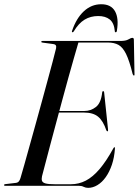

<svg xmlns="http://www.w3.org/2000/svg" viewBox="-28 -898 671 928"><path d="M232.5 -361.5H379.5Q411 -361.5 435.8 -381Q460.5 -400.5 466 -452Q466.5 -454.5 467.5 -456Q468.5 -457.5 470.5 -457.5Q472.5 -457.5 473.8 -456Q475 -454.5 475.5 -450L494 -274Q494.5 -268 494.2 -266Q494 -264 492 -263.5Q490.5 -263 489.2 -263.8Q488 -264.5 486 -268Q470.5 -314 446.2 -334Q422 -354 378 -354H229.5ZM353 0H-3Q-5.5 0 -7 -0.8Q-8.5 -1.5 -8.5 -3.5Q-8.5 -5 -7 -6.5Q-5.5 -8 -2.5 -8L48 -14Q57.5 -15 62.8 -21Q68 -27 71 -37.5Q78.5 -63 90 -103.5Q101.5 -144 115.2 -193.8Q129 -243.5 144.2 -298Q159.5 -352.5 174.2 -407Q189 -461.5 202.5 -511Q216 -560.5 226.5 -600Q237 -639.5 243 -664.5Q245 -674.5 241.5 -679.2Q238 -684 230 -685L178 -692Q174 -692.5 172.8 -693.5Q171.5 -694.5 171.5 -696.5Q171.5 -698 173 -699Q174.5 -700 177 -700H553.5Q580 -700 592.5 -707.5Q605 -715 612 -715Q619 -715 619 -706L622 -542.5Q622.5 -538 622 -535.5Q621.5 -533 619.5 -533Q617.5 -533 616 -534.8Q614.5 -536.5 613 -540.5Q597.5 -604 581.5 -636.8Q565.5 -669.5 544.8 -681Q524 -692.5 493 -692.5H351Q342 -662 329.5 -618.2Q317 -574.5 302.5 -522.5Q288 -470.5 273 -414.5Q258 -358.5 243.2 -303.5Q228.5 -248.5 215.2 -199Q202 -149.5 191.8 -110Q181.5 -70.5 175 -46Q172 -32 175.2 -23.5Q178.5 -15 192.8 -11.2Q207 -7.5 236.5 -7.5H315Q353 -7.5 386.8 -25Q420.5 -42.5 453 -80.5Q485.5 -118.5 519.5 -180.5Q523 -186.5 525 -186.5Q528.5 -186.5 527.5 -179.5Q524.5 -136.5 512.8 -101.8Q501 -67 483.2 -42Q465.5 -17 443.2 -3.5Q421 10 398 10Q386 10 376.2 5Q366.5 0 353 0ZM447 -820.5Q409.5 -820.5 380.8 -803Q352 -785.5 329 -747Q327 -744 325.5 -743Q324 -742 322.5 -742Q320.5 -742 319.8 -743.8Q319 -745.5 320.5 -749.5Q341 -810 377.5 -843.8Q414 -877.5 461.5 -877.5Q508.5 -877.5 527.8 -843.8Q547 -810 537 -749.5Q536.5 -745.5 534.8 -743.8Q533 -742 531 -742Q529.5 -742 528.2 -743Q527 -744 527 -747Q523.5 -787 502.5 -803.8Q481.5 -820.5 447 -820.5Z"/></svg>

Font: Fraunces 120pt
Style: Italic
Weight: 400
Italic angle: -16°
Version: Version 1.000;[b76b70a41]